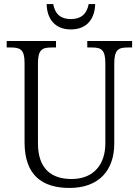

<svg xmlns="http://www.w3.org/2000/svg" viewBox="-20 -916 684 946"><path d="M329 -771C409 -771 447 -824 449 -896H417C407 -843 375 -822 329 -822C283 -822 252 -843 242 -896H210C211 -824 250 -771 329 -771ZM323 10C469 10 543 -79 543 -208V-603C543 -672 564 -682 610 -682H631V-714H410V-682H433C478 -682 499 -672 499 -605V-209C499 -113 448 -34 332 -34C233 -34 167 -85 167 -210V-603C167 -672 188 -682 234 -682H256V-714H13V-682H34C80 -682 101 -672 101 -606V-215C101 -53 187 10 323 10Z"/></svg>

Font: Noto Serif Thai SemiCondensed Light
Style: Regular
Weight: 300
Width: 4
Designer: Monotype Design Team
Foundry: Monotype Imaging Inc.
Version: Version 2.002